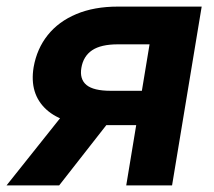

<svg xmlns="http://www.w3.org/2000/svg" viewBox="-55 -559 644 579"><path d="M463.9 0H325.7L396 -425.3H300.3Q249.5 -425.3 222.9 -407.5Q196.3 -389.6 190.4 -354.5Q184.6 -320.3 205.8 -302.7Q227.1 -285.2 278.8 -285.2H430.7L413.1 -181.6H245.1Q136.2 -181.6 84.7 -228.8Q33.2 -275.9 46.4 -356.4Q56.2 -412.1 88.9 -453.1Q121.6 -494.1 175.3 -516.6Q229 -539.1 300.3 -539.1H553.2ZM123.5 0H-35.2L159.7 -244.6H314.9Z"/></svg>

Font: Inter 18pt
Style: Bold Italic
Weight: 700
Italic angle: -9.3988°
Designer: Rasmus Andersson
Foundry: rsms
Version: Version 4.001;git-66647c0bb